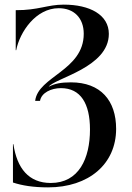

<svg xmlns="http://www.w3.org/2000/svg" viewBox="-20 -806 569 830"><path d="M255.5 -786C184.5 -786 146 -761.5 48 -762V-589H50C65.5 -668 135 -770.5 234 -770.5C299 -770.5 342 -729 342 -660C342 -501 144.5 -476 132 -370H153C159 -405 201 -425 243.5 -425C328.5 -425 369 -358.5 369 -246C369 -121 321 -15 199.5 -15C104 -15 53.5 -78.5 38 -182.5H36V-17C75 -4 124 4 187.5 4C364 4 482 -97 482 -249C482 -371 415.5 -450 286.5 -450C243.5 -450 216 -444.5 190.5 -431C216.5 -468.5 450.5 -513.5 450.5 -659.5C450.5 -742 368.5 -786 255.5 -786Z"/></svg>

Font: Beautique Display Thin
Style: Bold
Weight: 500
Designer: Nhat-Quang Ngo
Version: Version 1.100;Glyphs 3.2.3 (3260)